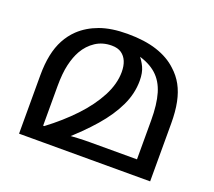

<svg xmlns="http://www.w3.org/2000/svg" viewBox="-101 -698 924 830"><g transform="rotate(20 361.5 -283.0)"><path d="M354 -566Q433 -566 489.5 -547.5Q546 -529 583 -494Q611 -469 628.5 -437Q646 -405 654.5 -363Q663 -321 663 -266V0H60V-268Q60 -320 68.5 -361.5Q77 -403 94.5 -435.5Q112 -468 138 -493Q175 -528 227.5 -547Q280 -566 354 -566ZM307 -495Q265 -495 233 -474Q201 -453 181 -418Q165 -390 155.5 -349.5Q146 -309 146 -249V-68H151Q219 -119 272 -175Q325 -231 355.5 -289Q386 -347 386 -402Q386 -430 377.5 -450.5Q369 -471 352 -483Q335 -495 307 -495ZM472 -393Q472 -334 445 -277Q418 -220 368 -162.5Q318 -105 249 -45L247 -65Q276 -67 304 -68.5Q332 -70 360 -70H577V-249Q577 -323 562.5 -372Q548 -421 515 -450.5Q482 -480 428 -494L430 -501Q449 -479 460.5 -454.5Q472 -430 472 -393Z"/></g></svg>

Font: lmalayalam05
Style: Book
Weight: 400
Designer: Jelle Bosma - Monotype Design Team
Foundry: Monotype Imaging Inc.
Version: Version 2.003